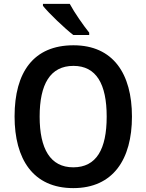

<svg xmlns="http://www.w3.org/2000/svg" viewBox="-20 -958 753 988"><path d="M339 -938H201V-928C231 -890 313 -812 357 -778H439V-790C410 -826 363 -893 339 -938ZM659 -358C659 -579 562 -725 358 -725C153 -725 55 -587 55 -359C55 -139 150 10 357 10C562 10 659 -138 659 -358ZM184 -358C184 -524 238 -619 358 -619C476 -619 529 -525 529 -358C529 -190 476 -97 357 -97C239 -97 184 -192 184 -358Z"/></svg>

Font: Noto Sans Gujarati UI SemiCondensed SemiBold
Style: Regular
Weight: 600
Width: 4
Designer: Jelle Bosma - Monotype Design Team, Universal Thirst
Foundry: Monotype Imaging Inc.
Version: Version 2.106